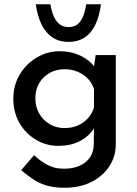

<svg xmlns="http://www.w3.org/2000/svg" viewBox="-20 -679 645 907"><path d="M284 208Q235 208 199 197Q163 186 134.5 166.5Q106 147 80 125L141 54Q172 83 205 100.5Q238 118 282 118Q326 118 357.5 103.5Q389 89 406 63Q423 37 423 1L424 -108L431 -88Q414 -47 368 -18.5Q322 10 255 10Q198 10 149.5 -19Q101 -48 72 -98Q43 -148 43 -211Q43 -277 73.5 -327.5Q104 -378 154 -407.5Q204 -437 261 -437Q317 -437 361 -415.5Q405 -394 427 -362L421 -345L432 -419H527V2Q527 60 496.5 106.5Q466 153 412 180.5Q358 208 284 208ZM147 -214Q147 -175 165 -143Q183 -111 214.5 -92.5Q246 -74 285 -74Q320 -74 348 -86.5Q376 -99 395.5 -120.5Q415 -142 424 -171V-258Q415 -287 395 -307.5Q375 -328 347 -340Q319 -352 285 -352Q246 -352 214.5 -334.5Q183 -317 165 -286Q147 -255 147 -214ZM304 -481Q261 -481 229 -501.5Q197 -522 177 -562Q157 -602 149 -659H218Q223 -628 233.5 -603Q244 -578 261.5 -564.5Q279 -551 304 -551Q330 -551 346.5 -564.5Q363 -578 373 -603Q383 -628 387 -659H457Q449 -600 429.5 -560.5Q410 -521 378.5 -501Q347 -481 304 -481Z"/></svg>

Font: Josefin Sans Medium
Style: Regular
Weight: 500
Designer: Santiago Orozco
Foundry: Typemade
Version: Version 2.001